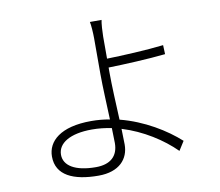

<svg xmlns="http://www.w3.org/2000/svg" viewBox="-86 -880 1172 1021"><g transform="rotate(-10 500.0 -369.5)"><path d="M479 -200 481 -119C481 -48 438 -10 360 -10C248 -10 188 -48 188 -107C188 -169 254 -211 373 -211C409 -211 444 -207 479 -200ZM525 -776H462C466 -760 469 -715 469 -687C469 -644 469 -548 469 -491C469 -426 474 -330 477 -247C444 -253 411 -256 377 -256C210 -256 139 -188 139 -106C139 -4 231 37 366 37C479 37 531 -25 531 -102L529 -187C641 -153 743 -87 812 -18L843 -67C769 -134 656 -204 527 -237C523 -324 518 -424 518 -491V-520C601 -522 733 -528 826 -538L824 -587C731 -576 599 -570 518 -568V-687C518 -711 521 -759 525 -776Z"/></g></svg>

Font: Noto Sans HK Light
Style: Regular
Weight: 300
Designer: Ryoko NISHIZUKA 西塚涼子 (kana, bopomofo & ideographs); Paul D. Hunt (Latin, Greek & Cyrillic); Sandoll Communications 산돌커뮤니
Foundry: Adobe
Version: Version 2.004;hotconv 1.0.118;makeotfexe 2.5.65603